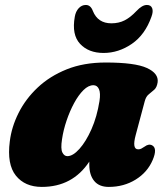

<svg xmlns="http://www.w3.org/2000/svg" viewBox="-20 -739 673 774"><path d="M527 -194.5Q511.5 -137 537 -137Q544.5 -137 549.5 -139.8Q554.5 -142.5 563 -148Q579.5 -160.5 593.5 -153Q615.5 -141 595.5 -94Q574.5 -44.5 526.8 -15Q479 14.5 418.5 14.5Q379.5 14.5 359.8 -9.5Q340 -33.5 340 -75Q340 -81 340 -87.5Q272.5 14.5 148.5 14.5Q80.5 14.5 44 -31Q7.5 -76.5 19.5 -169Q26.5 -227 54.8 -283.5Q83 -340 131.8 -386Q180.5 -432 249 -459.5Q317.5 -487 406 -487Q524 -487 572 -465Q620 -443 615.5 -407.5Q612.5 -387 602 -377.5Q591.5 -368 580 -359Q568.5 -350 563.5 -331ZM230 -177.5Q224 -139 231.5 -124.2Q239 -109.5 251.5 -109.5Q274 -109.5 300.2 -138.8Q326.5 -168 348.8 -218.2Q371 -268.5 381 -331.5Q386 -363.5 379 -379.5Q372 -395.5 356.5 -395.5Q336.5 -395.5 316.5 -375.8Q296.5 -356 279 -323.8Q261.5 -291.5 248.5 -253.2Q235.5 -215 230 -177.5ZM429 -645Q459 -645 482.5 -657Q506 -669 530 -694.5Q553 -719 572 -719Q588.5 -719 593.5 -705.8Q598.5 -692.5 590.5 -671.5Q565 -599 511.5 -562.2Q458 -525.5 397.5 -525.5Q337 -525.5 302.8 -562.2Q268.5 -599 281.5 -671.5Q285 -692.5 297.2 -705.8Q309.5 -719 326 -719Q345.5 -719 354.5 -694.5Q374.5 -645 429 -645Z"/></svg>

Font: Fraunces 9pt S050 Black
Style: Italic
Weight: 900
Italic angle: -16°
Version: Version 1.000; ttfautohint (v1.8.3)